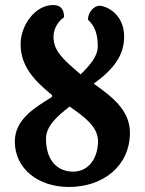

<svg xmlns="http://www.w3.org/2000/svg" viewBox="-20 -729 576 764"><path d="M254 15C392 15 497 -70 497 -201C497 -292 423 -346 353 -396C432 -453 474 -509 474 -583C474 -675 401 -706 376 -706C352 -706 330 -678 330 -651C343 -636 369 -617 369 -544C369 -504 337 -469 301 -433C222 -500 193 -530 193 -584C193 -620 217 -649 235 -660C235 -685 227 -709 191 -709C121 -709 62 -630 62 -553C62 -467 115 -411 177 -359C187 -352 192 -347 182 -340C115 -299 39 -252 39 -166C39 -56 134 15 254 15ZM271 -46C209 -46 163 -90 163 -177C163 -226 205 -265 257 -305C314 -265 370 -226 370 -167C370 -103 335 -46 271 -46Z"/></svg>

Font: EB Garamond
Style: Bold
Weight: 700
Designer: Georg Duffner and Octavio Pardo
Foundry: Georg Duffner
Version: Version 1.000;PS 001.000;hotconv 1.0.88;makeotf.lib2.5.64775